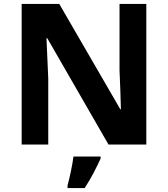

<svg xmlns="http://www.w3.org/2000/svg" viewBox="-20 -734 853 975"><path d="M723 0H531L220 -540H216Q218 -489 220.5 -438Q223 -387 225 -336V0H90V-714H281L591 -179H594Q593 -229 591 -278Q589 -327 587 -376V-714H723ZM491 71Q476 104 456 142.5Q436 181 410 221H323V208Q331 179 340 136Q349 93 353 61H491Z"/></svg>

Font: Noto Sans Duployan
Style: Bold
Weight: 700
Designer: David Corbett
Foundry: David Corbett
Version: Version 3.001